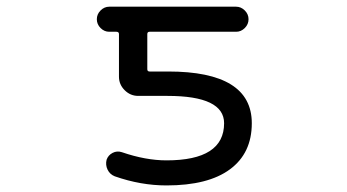

<svg xmlns="http://www.w3.org/2000/svg" viewBox="-20 -567 1040 576"><path d="M479.5 -85.9Q652.3 -85.9 652.3 -197.3Q652.3 -279.3 482.4 -279.3H394.5Q371.1 -279.3 354 -296.4Q336.9 -313.5 336.9 -336.9V-464.8Q336.9 -471.7 329.1 -471.7H307.6Q293 -471.7 281.7 -482.9Q270.5 -494.1 270.5 -509.3Q270.5 -524.4 281.7 -535.6Q293 -546.9 307.6 -546.9H688.5Q703.1 -546.9 714.4 -535.6Q725.6 -524.4 725.6 -509.3Q725.6 -494.1 714.4 -482.9Q703.1 -471.7 688.5 -471.7H428.7Q421.9 -471.7 421.9 -464.8V-359.4Q421.9 -352.5 428.7 -352.5H484.4Q735.4 -352.5 735.4 -197.3Q735.4 -107.4 669.9 -59.1Q604.5 -10.7 479.5 -10.7Q402.3 -10.7 324.2 -38.1Q309.6 -43.9 302.7 -58.1Q295.9 -72.3 299.8 -87.9Q304.7 -101.6 317.9 -108.4Q331.1 -115.2 345.7 -110.4Q417 -85.9 479.5 -85.9Z"/></svg>

Font: Rounded Mgen+ 2m regular
Style: Regular
Weight: 400
Designer: [Source Han Sans]
Ryoko NISHIZUKA  (kana & ideographs); Paul D. Hunt (Latin, Greek & Cyrillic); Wenlong ZHANG  (bopomofo
Version: Version 1.059.20150602